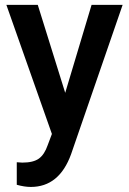

<svg xmlns="http://www.w3.org/2000/svg" viewBox="-20 -548 527 782"><path d="M245.6 -169.9 353 -528.3H479.5L269.5 80.1Q221.2 213.4 105.5 213.4Q79.6 213.4 48.3 204.6V112.8L70.8 114.3Q115.7 114.3 138.4 97.9Q161.1 81.5 174.3 43L191.4 -2.4L5.9 -528.3H133.8Z"/></svg>

Font: Vazir Medium
Style: Medium
Weight: 500
Designer: Saber Rastikerdar
Foundry: Saber Rastikerdar
Version: Version 30.0.0